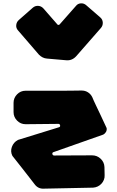

<svg xmlns="http://www.w3.org/2000/svg" viewBox="-20 -1125 700 1147"><path d="M133 -383Q103 -383 82 -404.5Q61 -426 61 -455V-511Q61 -540 82 -561.5Q103 -583 133 -583H301Q332 -583 362.5 -583Q393 -583 416.5 -583.5Q440 -584 454.5 -584Q469 -584 469 -584Q489 -584 505.5 -573.5Q522 -563 531 -545Q539 -525 554 -494Q569 -463 583 -433Q600 -398 617 -360Q619 -348 613.5 -337.5Q608 -327 597 -321L299 -216Q291 -213 293 -204.5Q295 -196 304 -196L530 -197Q560 -197 581.5 -176.5Q603 -156 604 -127L605 -79Q606 -64 600.5 -50.5Q595 -37 585.5 -27Q576 -17 563.5 -11Q551 -5 536 -4L242 2Q208 4 187 -24Q176 -38 154.5 -66Q133 -94 110 -123Q84 -156 54 -194Q41 -220 51 -247.5Q61 -275 87 -289L333 -365Q341 -368 339 -376.5Q337 -385 329 -385ZM322 -980Q324 -976 329 -976Q334 -976 337 -980L434 -1090Q445 -1104 463.5 -1105Q482 -1106 496 -1093L579 -1021Q593 -1009 594 -990.5Q595 -972 583 -958L436 -790Q411 -762 376 -765L261 -775Q247 -776 235 -782Q223 -788 213 -798L88 -943Q75 -957 77 -975.5Q79 -994 93 -1006L176 -1079Q190 -1091 208 -1090Q226 -1089 239 -1075L322 -980Z"/></svg>

Font: d puntillas B to tiptoe
Style: Regular
Weight: 400
Designer: deFharo
Foundry: deFharo.com
Version: Version 1.001 2012